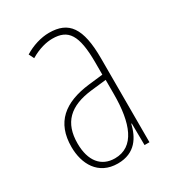

<svg xmlns="http://www.w3.org/2000/svg" viewBox="-140 -619 645 711"><g transform="rotate(-30 183.0 -263.5)"><path d="M177 -537C143 -537 104 -525 72 -505L83 -483C120 -505 153 -512 177 -512C244 -512 271 -475 271 -355V-304L210 -297C100 -284 38 -234 38 -129C38 -57 73 10 157 10C233 10 261 -43 273 -93H275L276 0H297V-358C297 -489 261 -537 177 -537ZM209 -274 272 -281V-220C272 -97 241 -12 157 -12C99 -12 64 -54 64 -129C64 -217 110 -263 209 -274Z"/></g></svg>

Font: Noto Sans Armenian ExtraCondensed Thin
Style: Regular
Weight: 100
Width: 2
Designer: Monotype Design Team
Foundry: Monotype Imaging Inc.
Version: Version 2.008